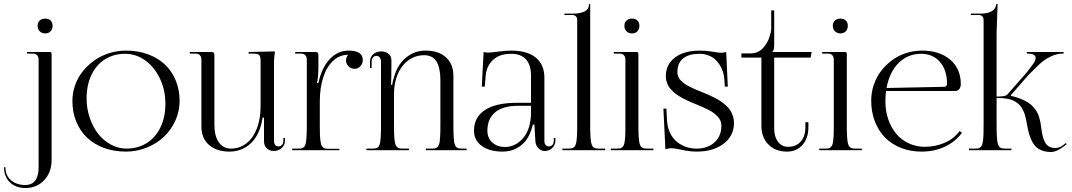

<svg xmlns="http://www.w3.org/2000/svg" viewBox="-105 -751 5360 960"><path d="M0 0ZM121 -658Q137.8 -658 147.9 -648.5Q158 -639 158 -622Q158 -605.2 148 -594.6Q138 -584 121 -584Q104.2 -584 93.6 -594.5Q83 -605 83 -622Q83 -638.5 93.4 -648.2Q103.8 -658 121 -658ZM88 -453Q88 -466.5 80.6 -474.8Q73.2 -483 61 -483H30V-491H143Q148.5 -491 150.8 -488.8Q153 -486.5 153 -481V48Q153 110.5 116.1 149.8Q79.2 189 22 189Q-26.2 189 -55.6 160.5Q-85 132 -85 85H-78Q-78 125.5 -50.5 149.8Q-23 174 22 174Q54.2 174 71.1 151.8Q88 129.5 88 86Z M525 7Q465.5 7 415.5 -11.2Q365.5 -29.5 330.6 -62.5Q295.8 -95.5 276.4 -142.6Q257 -189.8 257 -246Q257 -286.8 270.6 -325.2Q284.2 -363.8 309.2 -394.8Q334.2 -425.8 367.1 -449.1Q400 -472.5 440.9 -485.2Q481.8 -498 525 -498Q584.5 -498 634.5 -479.8Q684.5 -461.5 719.4 -428.6Q754.2 -395.8 773.6 -348.9Q793 -302 793 -246Q793 -194.8 771.8 -148Q750.5 -101.2 714.6 -67.2Q678.8 -33.2 629.1 -13.1Q579.5 7 525 7ZM527 -8Q584.5 -8 628.9 -35.9Q673.2 -63.8 697.6 -114.8Q722 -165.8 722 -232Q722 -299.8 695 -357.2Q668 -414.8 621.8 -448.4Q575.5 -482 521 -482Q463.5 -482 419.8 -454.4Q376 -426.8 352 -376Q328 -325.2 328 -259Q328 -208.2 343.8 -161.9Q359.5 -115.5 386 -81.8Q412.5 -48 449.5 -28Q486.5 -8 527 -8Z M902 -119V-453Q902 -466.5 894.6 -474.8Q887.2 -483 875 -483H844V-491H952Q960.2 -491 963.6 -487.6Q967 -484.2 967 -476V-127Q967 -70 989.5 -39Q1012 -8 1049 -8Q1093.5 -8 1127.4 -34.5Q1161.2 -61 1179.6 -109.2Q1198 -157.5 1198 -221V-439Q1198 -449.8 1197.5 -456.2Q1197 -462.8 1195.1 -468.1Q1193.2 -473.5 1190.6 -476.1Q1188 -478.8 1182.4 -480.5Q1176.8 -482.2 1170.4 -482.6Q1164 -483 1153 -483H1138V-491L1269 -494V-488Q1265 -458 1265 -443V-47Q1265 -32.2 1271.5 -25.6Q1278 -19 1288 -19Q1298.2 -19 1305.1 -26.6Q1312 -34.2 1312 -48V-61H1320V-48Q1320 -24.8 1302.9 -10.4Q1285.8 4 1264 4Q1243.8 4 1229.4 -8.8Q1215 -21.5 1215 -45V-163H1208Q1201.5 -119.2 1185.6 -86Q1169.8 -52.8 1147.4 -32.8Q1125 -12.8 1098.5 -2.9Q1072 7 1042 7Q978.8 7 940.4 -26Q902 -59 902 -119Z M1356 0V-8H1385Q1393 -8 1398.4 -8.6Q1403.8 -9.2 1408.8 -11.9Q1413.8 -14.5 1416.6 -17.8Q1419.5 -21 1422 -28.5Q1424.5 -36 1425.6 -44.2Q1426.8 -52.5 1427.6 -66.9Q1428.5 -81.2 1428.8 -96.5Q1429 -111.8 1429 -135V-453Q1429 -466.5 1421.6 -474.8Q1414.2 -483 1402 -483H1371V-491H1472Q1480.2 -491 1483.6 -487.6Q1487 -484.2 1487 -476V-414Q1487 -392.5 1485 -369.6Q1483 -346.8 1480 -338V-336H1487Q1503.5 -412.8 1543.6 -455.4Q1583.8 -498 1638 -498Q1709 -498 1709 -451Q1709 -432.8 1697 -419.9Q1685 -407 1668 -407Q1650.2 -407 1637.6 -419.6Q1625 -432.2 1625 -450Q1625 -456.2 1627.9 -464Q1630.8 -471.8 1635 -476V-477Q1593.5 -477 1561.4 -447.9Q1529.2 -418.8 1511.6 -365.5Q1494 -312.2 1494 -243V-134Q1494 -103.2 1494.5 -84.5Q1495 -65.8 1496.9 -50.1Q1498.8 -34.5 1501.4 -27.1Q1504 -19.8 1509.6 -14.6Q1515.2 -9.5 1521.8 -8.2Q1528.2 -7 1539 -7H1592V0Z M1727 0V-8H1756Q1764 -8 1769.4 -8.6Q1774.8 -9.2 1779.8 -11.9Q1784.8 -14.5 1787.6 -17.8Q1790.5 -21 1793 -28.5Q1795.5 -36 1796.6 -44.2Q1797.8 -52.5 1798.6 -66.9Q1799.5 -81.2 1799.8 -96.5Q1800 -111.8 1800 -135V-442Q1800 -456.8 1793.4 -464.2Q1786.8 -471.8 1777 -471.8Q1767 -471.8 1760 -463.6Q1753 -455.5 1753 -442V-411H1745V-442Q1745 -466.5 1761.4 -480.2Q1777.8 -494 1801 -494Q1822 -494 1837 -482.5Q1852 -471 1852 -450V-414Q1852 -400.5 1851.4 -366.4Q1850.8 -332.2 1850 -327H1856Q1859.2 -350.5 1870 -381Q1888 -434.5 1929.2 -466.2Q1970.5 -498 2022 -498Q2088.5 -498 2125.2 -464Q2162 -430 2162 -372V-135Q2162 -111.8 2162.2 -96.5Q2162.5 -81.2 2163.4 -66.9Q2164.2 -52.5 2165.4 -44.2Q2166.5 -36 2169 -28.5Q2171.5 -21 2174.4 -17.8Q2177.2 -14.5 2182.2 -11.9Q2187.2 -9.2 2192.6 -8.6Q2198 -8 2206 -8H2228V0H2024V-8H2053Q2061 -8 2066.4 -8.6Q2071.8 -9.2 2076.8 -11.9Q2081.8 -14.5 2084.6 -17.8Q2087.5 -21 2090 -28.5Q2092.5 -36 2093.6 -44.2Q2094.8 -52.5 2095.6 -66.9Q2096.5 -81.2 2096.8 -96.5Q2097 -111.8 2097 -135V-349Q2097 -412 2077.4 -443.5Q2057.8 -475 2015 -475Q1983.2 -475 1955.8 -461Q1928.2 -447 1908.1 -421.9Q1888 -396.8 1876.5 -360.1Q1865 -323.5 1865 -280V-135Q1865 -104.2 1865.5 -85.5Q1866 -66.8 1867.9 -51.1Q1869.8 -35.5 1872.4 -28.1Q1875 -20.8 1880.6 -15.6Q1886.2 -10.5 1892.8 -9.2Q1899.2 -8 1910 -8H1940V0Z M2265 -97Q2265 -165.2 2320 -201.1Q2375 -237 2480 -237H2550V-373Q2550 -426.8 2524.6 -454.4Q2499.2 -482 2451 -482Q2391.8 -482 2359 -450.5Q2326.2 -419 2323 -368L2319 -318H2304L2313 -491Q2325 -488 2337 -488Q2348 -488 2385.8 -493Q2423.5 -498 2450 -498Q2531 -498 2574 -463Q2617 -428 2617 -362V-47Q2617 -32.2 2623.5 -25.6Q2630 -19 2640 -19Q2650.2 -19 2657.1 -26.6Q2664 -34.2 2664 -48V-61H2672V-48Q2672 -26.5 2656.5 -11.2Q2641 4 2619 4Q2600.2 4 2586.8 -10.1Q2573.2 -24.2 2572 -45L2567 -128H2559Q2552.5 -98.5 2540.6 -75Q2528.8 -51.5 2514 -36.4Q2499.2 -21.2 2481.2 -11.2Q2463.2 -1.2 2445.5 2.9Q2427.8 7 2409 7Q2342.2 7 2303.6 -21.5Q2265 -50 2265 -97ZM2332 -97Q2332 -60.5 2357 -38.2Q2382 -16 2419 -16Q2437.8 -16 2456 -22.1Q2474.2 -28.2 2491.4 -41.9Q2508.5 -55.5 2521.5 -75.1Q2534.5 -94.8 2542.2 -123.9Q2550 -153 2550 -188V-222H2484Q2410.5 -222 2371.2 -189.9Q2332 -157.8 2332 -97Z M2707 0V-8H2736Q2744 -8 2749.4 -8.6Q2754.8 -9.2 2759.9 -11.8Q2765 -14.2 2767.9 -17.8Q2770.8 -21.2 2773.4 -28.4Q2776 -35.5 2777.2 -43.9Q2778.5 -52.2 2779.5 -66.2Q2780.5 -80.2 2780.8 -95.8Q2781 -111.2 2781 -134V-651Q2781 -663 2774.5 -669.5Q2768 -676 2756 -676H2717V-683H2765Q2778.8 -683 2791.2 -685.4Q2803.8 -687.8 2815.1 -692.6Q2826.5 -697.5 2833.2 -706.6Q2840 -715.8 2840 -728V-731H2846V-134Q2846 -111.2 2846.2 -95.8Q2846.5 -80.2 2847.5 -66.2Q2848.5 -52.2 2849.8 -43.9Q2851 -35.5 2853.6 -28.4Q2856.2 -21.2 2859.1 -17.8Q2862 -14.2 2867.1 -11.8Q2872.2 -9.2 2877.6 -8.6Q2883 -8 2891 -8H2921V0Z M2949 0ZM3055 -658Q3071.8 -658 3081.9 -648.5Q3092 -639 3092 -622Q3092 -605.2 3082 -594.6Q3072 -584 3055 -584Q3038.2 -584 3027.6 -594.5Q3017 -605 3017 -622Q3017 -638.5 3027.4 -648.2Q3037.8 -658 3055 -658ZM3022 -134V-453Q3022 -466.5 3014.6 -474.8Q3007.2 -483 2995 -483H2964V-491H3077Q3082.5 -491 3084.8 -488.8Q3087 -486.5 3087 -481V-134Q3087 -111.2 3087.2 -95.8Q3087.5 -80.2 3088.5 -66.2Q3089.5 -52.2 3090.8 -43.9Q3092 -35.5 3094.6 -28.4Q3097.2 -21.2 3100.1 -17.8Q3103 -14.2 3108.1 -11.8Q3113.2 -9.2 3118.6 -8.6Q3124 -8 3132 -8H3162V0H2949V-8H2978Q2988.8 -8 2995.1 -9.1Q3001.5 -10.2 3007 -15.5Q3012.5 -20.8 3015 -28Q3017.5 -35.2 3019.4 -51Q3021.2 -66.8 3021.6 -84.9Q3022 -103 3022 -134Z M3378 7Q3353 7 3328.1 2.8Q3303.2 -1.5 3283.4 -5.8Q3263.5 -10 3251 -10Q3239.5 -10 3222 -5L3212 -208H3227L3230 -150Q3231.8 -116.2 3244.1 -89.1Q3256.5 -62 3276.6 -44.4Q3296.8 -26.8 3322.6 -17.4Q3348.5 -8 3378 -8Q3433.5 -8 3467.8 -39.5Q3502 -71 3502 -122Q3502 -135 3497.6 -146.4Q3493.2 -157.8 3484 -167.5Q3474.8 -177.2 3464.8 -185Q3454.8 -192.8 3439 -200.9Q3423.2 -209 3410.6 -214.6Q3398 -220.2 3379 -228Q3363.8 -234.2 3354.4 -238.2Q3345 -242.2 3330.2 -249.1Q3315.5 -256 3306.1 -261.2Q3296.8 -266.5 3284.5 -274.2Q3272.2 -282 3264.5 -289.1Q3256.8 -296.2 3248.2 -305.8Q3239.8 -315.2 3235 -325Q3230.2 -334.8 3227.1 -346.5Q3224 -358.2 3224 -371Q3224 -410.5 3245.9 -439.6Q3267.8 -468.8 3305.5 -483.4Q3343.2 -498 3392 -498Q3426 -498 3458.8 -492.5Q3491.5 -487 3498 -487Q3511.2 -487 3526 -491L3534 -318H3519L3517 -352Q3515.8 -371.2 3510.5 -389.5Q3505.2 -407.8 3494.9 -424.6Q3484.5 -441.5 3470.4 -454.1Q3456.2 -466.8 3436 -474.4Q3415.8 -482 3392 -482Q3340.2 -482 3311.1 -459.4Q3282 -436.8 3282 -389Q3282 -381.2 3284.2 -373.8Q3286.5 -366.2 3290 -360.1Q3293.5 -354 3300 -347.8Q3306.5 -341.5 3312.4 -336.6Q3318.2 -331.8 3327.9 -326.2Q3337.5 -320.8 3344.8 -316.9Q3352 -313 3363.8 -307.8Q3375.5 -302.5 3383.2 -299.4Q3391 -296.2 3404 -291Q3423.8 -283 3437.1 -277.1Q3450.5 -271.2 3468.9 -261.9Q3487.2 -252.5 3499.5 -244Q3511.8 -235.5 3525.2 -223.4Q3538.8 -211.2 3546.6 -198.8Q3554.5 -186.2 3559.8 -170.1Q3565 -154 3565 -136Q3565 -72.2 3513.4 -32.6Q3461.8 7 3378 7Z M3702 -122V-463H3602V-484H3650Q3668 -484 3683.8 -491.5Q3699.5 -499 3710.1 -510.9Q3720.8 -522.8 3729 -536.6Q3737.2 -550.5 3741.9 -564.6Q3746.5 -578.8 3748.8 -589.2Q3751 -599.8 3751 -606V-699H3766V-527Q3766 -496.2 3756 -492V-491H3953L3948 -463H3766V-108Q3766 -67 3785 -42Q3804 -17 3835 -17Q3876 -17 3899 -43.6Q3922 -70.2 3922 -115V-140H3937V-115Q3937 -60 3907.6 -26.5Q3878.2 7 3830 7Q3772.5 7 3737.2 -28.5Q3702 -64 3702 -122Z M3991 0ZM4097 -658Q4113.8 -658 4123.9 -648.5Q4134 -639 4134 -622Q4134 -605.2 4124 -594.6Q4114 -584 4097 -584Q4080.2 -584 4069.6 -594.5Q4059 -605 4059 -622Q4059 -638.5 4069.4 -648.2Q4079.8 -658 4097 -658ZM4064 -134V-453Q4064 -466.5 4056.6 -474.8Q4049.2 -483 4037 -483H4006V-491H4119Q4124.5 -491 4126.8 -488.8Q4129 -486.5 4129 -481V-134Q4129 -111.2 4129.2 -95.8Q4129.5 -80.2 4130.5 -66.2Q4131.5 -52.2 4132.8 -43.9Q4134 -35.5 4136.6 -28.4Q4139.2 -21.2 4142.1 -17.8Q4145 -14.2 4150.1 -11.8Q4155.2 -9.2 4160.6 -8.6Q4166 -8 4174 -8H4204V0H3991V-8H4020Q4030.8 -8 4037.1 -9.1Q4043.5 -10.2 4049 -15.5Q4054.5 -20.8 4057 -28Q4059.5 -35.2 4061.4 -51Q4063.2 -66.8 4063.6 -84.9Q4064 -103 4064 -134Z M4251 -248Q4251 -288.8 4263.9 -326.9Q4276.8 -365 4300.2 -395.8Q4323.8 -426.5 4355 -449.6Q4386.2 -472.8 4425 -485.4Q4463.8 -498 4505 -498Q4593 -498 4646 -452.6Q4699 -407.2 4699 -331Q4699 -315.2 4691.4 -305.6Q4683.8 -296 4671 -296H4325.2Q4322 -272.2 4322 -244Q4322 -196.2 4336.2 -154.5Q4350.5 -112.8 4375.9 -82.4Q4401.2 -52 4438.6 -34.5Q4476 -17 4520 -17Q4570.8 -17 4617.2 -36.6Q4663.8 -56.2 4693 -96L4705 -87Q4671.5 -42.2 4619.4 -17.6Q4567.2 7 4502 7Q4446.5 7 4399.6 -11.6Q4352.8 -30.2 4320.1 -63.5Q4287.5 -96.8 4269.2 -144.2Q4251 -191.8 4251 -248ZM4327.8 -311 4616 -317Q4622.2 -317 4626.1 -320.9Q4630 -324.8 4630 -332Q4630 -401.2 4594.6 -441.6Q4559.2 -482 4501 -482Q4434 -482 4388 -436.1Q4342 -390.2 4327.8 -311Z M4813 -134V-651Q4813 -663 4806.5 -669.5Q4800 -676 4788 -676H4749V-683H4797Q4865 -683 4875 -723L4877 -731H4883L4878 -588V-268Q4902.2 -268 4914.8 -270.5Q4927.2 -273 4933 -280L5028 -388L5059 -429Q5073.2 -447.5 5073.2 -460.8Q5073.2 -483 5033 -483H5029V-491H5213V-483H5206Q5179 -483 5146.4 -467.4Q5113.8 -451.8 5086 -424L5039 -378L4949 -275V-272Q4975.8 -266 4997.2 -257.4Q5018.8 -248.8 5033.8 -239.4Q5048.8 -230 5060.1 -217.6Q5071.5 -205.2 5078.2 -194.1Q5085 -183 5089.8 -168Q5094.5 -153 5096.8 -141.5Q5099 -130 5101 -114Q5104.2 -87.5 5108.6 -69.8Q5113 -52 5121 -38Q5129 -24 5141.5 -17.5Q5154 -11 5172 -11Q5193 -11 5213 -27L5224 -36L5228 -30L5218 -22Q5179.5 9 5150 9Q5126.5 9 5108.2 2.6Q5090 -3.8 5077.5 -14.8Q5065 -25.8 5055.6 -43.6Q5046.2 -61.5 5040.5 -81.2Q5034.8 -101 5030 -128Q5027.8 -141.5 5026.1 -149.9Q5024.5 -158.2 5021.1 -170.9Q5017.8 -183.5 5014.2 -191.5Q5010.8 -199.5 5004.9 -210Q4999 -220.5 4991.9 -227.1Q4984.8 -233.8 4974.6 -240.9Q4964.5 -248 4952.2 -251.9Q4940 -255.8 4924 -258.4Q4908 -261 4889 -261H4878V-134Q4878 -111.2 4878.2 -95.8Q4878.5 -80.2 4879.5 -66.2Q4880.5 -52.2 4881.8 -43.9Q4883 -35.5 4885.6 -28.4Q4888.2 -21.2 4891.1 -17.8Q4894 -14.2 4899.1 -11.8Q4904.2 -9.2 4909.6 -8.6Q4915 -8 4923 -8H4952V0H4740V-8H4769Q4779.8 -8 4786.1 -9.1Q4792.5 -10.2 4798 -15.5Q4803.5 -20.8 4806 -28Q4808.5 -35.2 4810.4 -51Q4812.2 -66.8 4812.6 -84.9Q4813 -103 4813 -134Z"/></svg>

Font: FogtwoNo5
Style: Regular
Weight: 400
Designer: gluk (gluksza@wp.pl)
Foundry: gluk (gluksza@wp.pl)
Version: Version 0.87